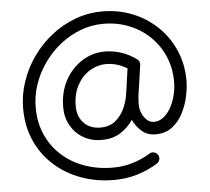

<svg xmlns="http://www.w3.org/2000/svg" viewBox="-63 -793 1237 1132"><g transform="rotate(-5 555.5 -227.0)"><path d="M837.9 146.5Q846.2 159.2 842.3 174.1Q838.4 189 825.7 196.8Q769.5 231.9 703.9 251.5Q638.2 271 566.9 271Q463.4 271 373 238Q282.7 205.1 214.4 143.8Q146 82.5 107.4 -3.4Q68.8 -89.4 68.8 -195.3Q68.8 -276.4 95 -353.8Q121.1 -431.2 168.5 -498.3Q215.8 -565.4 280.3 -616.5Q344.7 -667.5 421.6 -696.3Q498.5 -725.1 583 -725.1Q677.7 -725.1 761 -691.9Q844.2 -658.7 907.5 -598.1Q970.7 -537.6 1006.6 -455.3Q1042.5 -373 1042.5 -275.4Q1042.5 -233.9 1031.5 -182.6Q1020.5 -131.3 996.3 -84Q972.2 -36.6 931.9 -6.1Q891.6 24.4 833 24.4Q786.1 24.4 752.9 -4.2Q719.7 -32.7 701.2 -73.2Q672.9 -30.3 627.2 -0.5Q581.5 29.3 514.2 29.3Q452.6 29.3 405.3 1.2Q357.9 -26.9 331.3 -74.7Q304.7 -122.6 304.7 -181.6Q304.7 -271.5 342.3 -340.6Q379.9 -409.7 442.1 -449Q504.4 -488.3 578.1 -488.3Q625.5 -488.3 673.1 -472.9Q720.7 -457.5 764.2 -425.8Q782.2 -412.1 778.8 -390.6L753.4 -216.3L752.9 -214.4Q752 -202.1 750.7 -188.2Q749.5 -174.3 749.5 -163.6Q749.5 -116.7 773.9 -83.3Q798.3 -49.8 830.6 -49.8Q861.3 -49.8 886.7 -69.6Q912.1 -89.4 930.7 -122.3Q949.2 -155.3 959.2 -195.3Q969.2 -235.4 969.2 -275.4Q969.2 -356.9 939.5 -425.8Q909.7 -494.6 856.9 -545.4Q804.2 -596.2 733.9 -624Q663.6 -651.9 583 -651.9Q512.2 -651.9 446.8 -627Q381.3 -602.1 325.9 -557.9Q270.5 -513.7 229.5 -455.6Q188.5 -397.5 165.8 -331.1Q143.1 -264.6 143.1 -195.3Q143.1 -106.4 174.8 -34.2Q206.5 38.1 263.9 90.1Q321.3 142.1 398.7 169.9Q476.1 197.8 566.9 197.8Q627.4 197.8 683.3 180.9Q739.3 164.1 787.6 134.3Q800.3 126 815.2 129.9Q830.1 133.8 837.9 146.5ZM702.6 -377.4Q672.9 -396 641.1 -405Q609.4 -414.1 578.1 -414.1Q527.3 -414.1 481.7 -386.2Q436 -358.4 407.5 -306.4Q378.9 -254.4 378.9 -181.6Q378.9 -120.6 415.5 -82.3Q452.1 -43.9 514.2 -43.9Q566.4 -43.9 601.1 -71.5Q635.7 -99.1 655.3 -141.4Q674.8 -183.6 681.2 -227.1Z"/></g></svg>

Font: Mikhak Regular
Style: Regular
Weight: 400
Designer: Amin Abedi
Version: Version 3.3